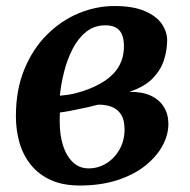

<svg xmlns="http://www.w3.org/2000/svg" viewBox="-20 -590 614 622"><path d="M238.5 11Q183.5 11 144.5 -6.8Q105.5 -24.5 80.2 -55.8Q55 -87 43.2 -127.5Q31.5 -168 31.5 -213.5Q31.5 -299 58.8 -365.2Q86 -431.5 131.8 -477.2Q177.5 -523 234.5 -546.8Q291.5 -570.5 351 -570.5Q410.5 -570.5 448.2 -554.5Q486 -538.5 503.8 -513Q521.5 -487.5 521.5 -459.5Q521.5 -427.5 511 -395Q500.5 -362.5 474 -335.5Q447.5 -308.5 399 -292.5Q441.5 -293 469.2 -279.8Q497 -266.5 511.2 -243Q525.5 -219.5 525.5 -188.5Q525.5 -153.5 506.8 -118.5Q488 -83.5 451.5 -54Q415 -24.5 361.2 -6.8Q307.5 11 238.5 11ZM267.5 -44.5Q298 -44.5 324.5 -60.8Q351 -77 367.2 -105.8Q383.5 -134.5 383.5 -170.5Q383.5 -201 372.5 -218.5Q361.5 -236 342.8 -243.5Q324 -251 300 -251Q293 -250 283.8 -247.5Q274.5 -245 264 -242.5Q253.5 -240 242 -238Q226 -234.5 209.2 -231.2Q192.5 -228 174 -225.5Q173.5 -217.5 173.5 -209.5Q173.5 -201.5 173.5 -194Q173.5 -153 184 -119.2Q194.5 -85.5 215.5 -65Q236.5 -44.5 267.5 -44.5ZM174 -280Q187 -281 199 -282.8Q211 -284.5 223 -287.5Q235 -290.5 248 -294.5Q290.5 -308.5 320.5 -328.8Q350.5 -349 366 -376.8Q381.5 -404.5 381.5 -440Q381.5 -475.5 366.5 -491.8Q351.5 -508 321.5 -508Q285.5 -508 259 -486.8Q232.5 -465.5 215 -431Q197.5 -396.5 187.5 -356.8Q177.5 -317 174 -280Z"/></svg>

Font: Merriweather
Style: Bold Italic
Weight: 700
Italic angle: -7.8°
Version: Version 2.101